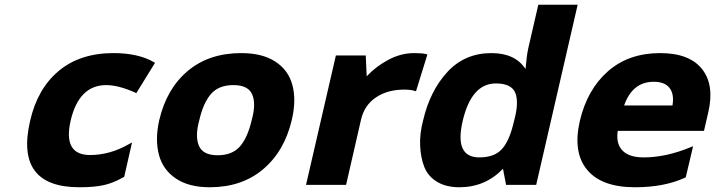

<svg xmlns="http://www.w3.org/2000/svg" viewBox="-20 -780 3017 810"><path d="M504 -34 500 -32Q458 -8 418 1Q378 10 315 10Q42 10 107 -270Q138 -406 228 -481Q318 -556 459 -556Q563 -556 629 -518L634 -515L555 -387L549 -390Q479 -421 428 -421Q313 -421 278 -271Q245 -126 360 -126Q444 -126 524 -172L537 -179Z M1042 -274Q1061 -342 1044 -381.5Q1027 -421 965 -421Q903 -421 870.5 -384Q838 -347 821 -274Q802 -206 819 -165.5Q836 -125 898 -125Q960 -125 992.5 -162.5Q1025 -200 1042 -274ZM651 -125Q633 -191 652 -274Q683 -406 772.5 -481Q862 -556 998 -556Q1086 -556 1141 -520.5Q1196 -485 1213 -423Q1231 -359 1211 -274Q1180 -142 1090 -66Q1000 10 865 10Q777 10 722.5 -26.5Q668 -63 651 -125Z M1523 -546 1527 -458Q1566 -500 1619 -528Q1672 -556 1727 -556Q1760 -556 1777 -552L1783 -550L1735 -395L1728 -397Q1711 -402 1686 -402Q1615 -402 1566 -369Q1517 -336 1503 -275L1440 0H1271L1397 -546Z M1918 10Q1862 10 1824 -13Q1786 -36 1770.5 -74.5Q1755 -113 1752.5 -164Q1750 -215 1765 -272Q1794 -397 1867.5 -476.5Q1941 -556 2053 -556Q2153 -556 2197 -489Q2202 -547 2209 -578L2251 -760H2417L2242 0H2115L2102 -68Q2027 10 1918 10ZM2072 -428Q1969 -428 1932 -270Q1896 -116 2002 -116Q2064 -116 2095.5 -149Q2127 -182 2145 -255L2149 -271Q2170 -348 2154 -388Q2138 -428 2072 -428Z M2613 -335H2817Q2825 -382 2805 -408.5Q2785 -435 2738 -435Q2648 -435 2613 -335ZM2873 -32 2869 -30Q2782 10 2659 10Q2518 10 2457 -63.5Q2396 -137 2426 -269Q2457 -402 2544.5 -479Q2632 -556 2765 -556Q2888 -556 2941.5 -489Q2995 -422 2968 -306L2950 -228H2586Q2578 -174 2606 -145Q2634 -116 2695 -116Q2789 -116 2891 -158L2904 -163Z"/></svg>

Font: Passageway
Style: BdIt
Weight: 700
Foundry: Ascender Corporation
Version: Version 1.11